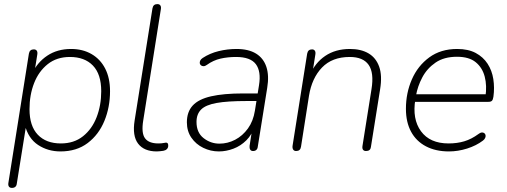

<svg xmlns="http://www.w3.org/2000/svg" viewBox="-20 -731 2473 937"><path d="M38 186Q28 186 23.5 179.5Q19 173 21 161L121 -469Q123 -480 129 -485Q135 -490 145 -490Q155 -490 159.5 -483.5Q164 -477 162 -465L147 -371H136Q162 -427 211 -459.5Q260 -492 327 -492Q384 -492 427 -467Q470 -442 493.5 -396Q517 -350 517 -286Q517 -208 489.5 -141Q462 -74 408 -33Q354 8 275 8Q214 8 166 -23.5Q118 -55 101 -122H108L62 165Q61 175 55 180.5Q49 186 38 186ZM277 -31Q341 -31 385 -66Q429 -101 451.5 -159Q474 -217 474 -286Q474 -369 433.5 -411Q393 -453 321 -453Q257 -453 213 -418Q169 -383 146.5 -325.5Q124 -268 124 -198Q124 -116 164.5 -73.5Q205 -31 277 -31Z M745 8Q683 8 654 -30Q625 -68 637 -143L724 -690Q726 -701 732 -706Q738 -711 748 -711Q758 -711 762.5 -704.5Q767 -698 765 -686L679 -143Q669 -82 687.5 -56.5Q706 -31 753 -31Q769 -31 777.5 -33Q786 -35 790 -35Q795 -35 798 -32Q801 -29 801 -20Q801 -10 794.5 -3.5Q788 3 777 5Q770 6 760.5 7Q751 8 745 8Z M1048 8Q1008 8 972 -9.5Q936 -27 914 -59Q892 -91 892 -134Q892 -185 920.5 -216Q949 -247 1010 -261Q1071 -275 1167 -275H1248L1242 -238H1183Q1090 -238 1037 -228.5Q984 -219 961.5 -196.5Q939 -174 939 -136Q939 -84 973.5 -57Q1008 -30 1051 -30Q1091 -30 1127.5 -49Q1164 -68 1190 -104Q1216 -140 1224 -191L1244 -315Q1255 -383 1228.5 -418Q1202 -453 1132 -453Q1092 -453 1056.5 -445Q1021 -437 989 -414Q981 -408 973.5 -408Q966 -408 961 -412Q956 -416 955 -422Q954 -428 957 -435Q960 -442 969 -448Q1004 -471 1047 -481.5Q1090 -492 1134 -492Q1193 -492 1229.5 -469.5Q1266 -447 1280 -404.5Q1294 -362 1284 -302L1238 -15Q1237 -5 1231 0.5Q1225 6 1215 6Q1205 6 1201 -1Q1197 -8 1198 -19L1213 -116H1223Q1210 -74 1182.5 -46.5Q1155 -19 1119.5 -5.5Q1084 8 1048 8Z M1425 6Q1415 6 1410.5 -1.5Q1406 -9 1408 -21L1479 -469Q1481 -480 1487 -485Q1493 -490 1503 -490Q1512 -490 1516.5 -483.5Q1521 -477 1519 -465L1503 -364H1492Q1517 -424 1567 -458Q1617 -492 1688 -492Q1742 -492 1778.5 -470.5Q1815 -449 1830.5 -405.5Q1846 -362 1835 -295L1790 -13Q1789 -4 1783 1Q1777 6 1766 6Q1756 6 1751.5 -0.5Q1747 -7 1749 -19L1793 -296Q1806 -376 1779 -414.5Q1752 -453 1687 -453Q1601 -453 1551.5 -401.5Q1502 -350 1488 -264L1449 -15Q1446 6 1425 6Z M2171 8Q2106 8 2058.5 -17Q2011 -42 1986 -88.5Q1961 -135 1961 -200Q1961 -277 1990 -343.5Q2019 -410 2075 -451Q2131 -492 2211 -492Q2265 -492 2301.5 -472.5Q2338 -453 2359.5 -420Q2381 -387 2387.5 -345Q2394 -303 2388 -259Q2386 -245 2381 -239.5Q2376 -234 2363 -234H1990L1996 -271H2368L2349 -259Q2357 -313 2345.5 -357Q2334 -401 2301.5 -427.5Q2269 -454 2210 -454Q2147 -454 2105.5 -425.5Q2064 -397 2041 -353.5Q2018 -310 2010 -264L2007 -246Q1991 -150 2034.5 -90.5Q2078 -31 2169 -31Q2211 -31 2246 -41.5Q2281 -52 2315 -77Q2324 -84 2331 -84.5Q2338 -85 2343 -81.5Q2348 -78 2349.5 -72Q2351 -66 2348 -58.5Q2345 -51 2337 -45Q2304 -20 2259.5 -6Q2215 8 2171 8Z"/></svg>

Font: Nunito ExtraLight ExtraLight
Style: Italic
Weight: 250
Italic angle: -9°
Version: Version 3.602